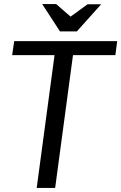

<svg xmlns="http://www.w3.org/2000/svg" viewBox="-20 -927 598 947"><path d="M50 -724H558L549 -655H340L252 0H161L249 -655H40ZM328 -845 412 -906H479L359 -772H276L188 -907H257Z"/></svg>

Font: Rosario Light
Style: Italic
Weight: 300
Italic angle: -8.05°
Designer: Hector Gatti
Foundry: Omnibus Type
Version: Version 1.101; ttfautohint (v1.8.1.43-b0c9)